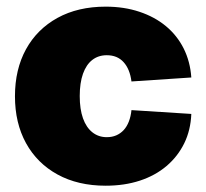

<svg xmlns="http://www.w3.org/2000/svg" viewBox="-20 -559 632 589"><path d="M304.2 10.7Q219.2 10.7 156.5 -23.7Q93.8 -58.1 59.8 -119.9Q25.9 -181.6 25.9 -263.7Q25.9 -346.2 59.8 -408Q93.8 -469.7 156.5 -504.2Q219.2 -538.6 304.2 -538.6Q360.8 -538.6 407.7 -522.9Q454.6 -507.3 489 -478.8Q523.4 -450.2 543.5 -410.2Q563.5 -370.1 566.9 -321.3L383.3 -309.1Q380.9 -328.1 374.8 -343Q368.7 -357.9 359.1 -368.4Q349.6 -378.9 336.7 -384.3Q323.7 -389.6 307.6 -389.6Q281.7 -389.6 263.2 -375.2Q244.6 -360.8 234.6 -332.8Q224.6 -304.7 224.6 -264.2Q224.6 -224.1 234.6 -196Q244.6 -168 263.4 -153.1Q282.2 -138.2 307.6 -138.2Q323.7 -138.2 336.7 -143.8Q349.6 -149.4 359.4 -159.9Q369.1 -170.4 375.2 -186Q381.3 -201.7 383.3 -221.2L566.9 -209.5Q564.9 -159.7 545.2 -119.4Q525.4 -79.1 491 -49.8Q456.5 -20.5 409.2 -4.9Q361.8 10.7 304.2 10.7Z"/></svg>

Font: Inter 24pt Black
Style: Regular
Weight: 900
Designer: Rasmus Andersson
Foundry: rsms
Version: Version 4.001;git-66647c0bb